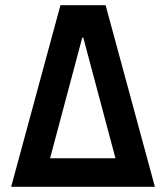

<svg xmlns="http://www.w3.org/2000/svg" viewBox="-20 -720 640 740"><path d="M23 0H577L387 -700H213ZM173 -110 297 -575H301L425 -110Z"/></svg>

Font: CommitMonoV142 ExtLt
Style: Regular
Weight: 200
Monospace: yes
Designer: Eigil Nikolajsen
Foundry: Eigil Nikolajsen
Version: Version 1.142